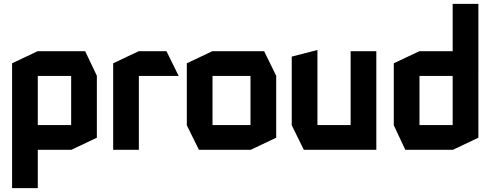

<svg xmlns="http://www.w3.org/2000/svg" viewBox="-20 -781 2557 1001"><path d="M177 -385V-514H424L485 -386V-385ZM43 200V-127H44L177 0V200ZM151 0 43 -128V-129H351V0ZM43 -129V-451L176 -514H177V-129ZM351 0V-385H485V-63L352 0Z M570 0V-451L703 -514H704V0ZM704 -385V-514H848L911 -386V-385Z M1088 -385V-514H1357L1420 -386V-385ZM1017 0 954 -128V-129H1286V0ZM954 -129V-451L1087 -514H1088V-129ZM1286 0V-385H1420V-63L1287 0Z M1808 0V-514H1942V0H1809ZM1564 0 1501 -128V-129H1808V0ZM1501 -129V-486L1634 -520H1635V-129Z M2473 -387 2340 -514V-761H2474V-387ZM2167 -385V-514H2385L2474 -386V-385ZM2093 0 2033 -128V-129H2340V0ZM2033 -129V-451L2166 -514H2167V-129ZM2340 0V-385H2474V-63L2341 0Z"/></svg>

Font: Foldit SemiBold
Style: Regular
Weight: 600
Version: Version 1.003